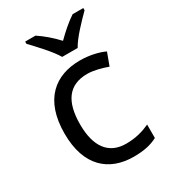

<svg xmlns="http://www.w3.org/2000/svg" viewBox="-189 -861 858 967"><g transform="rotate(-30 240.0 -378.0)"><path d="M238 -606H328C352 -651 415 -715 453 -753V-766H391C356 -743 318 -710 282 -674C249 -710 210 -743 175 -766H115V-753C151 -715 212 -651 238 -606ZM300 10C361 10 402 0 438 -19V-97C401 -80 357 -66 299 -66C198 -66 146 -137 146 -266C146 -400 197 -469 304 -469C341 -469 388 -456 420 -444L447 -517C415 -533 360 -546 306 -546C162 -546 55 -463 55 -265C55 -75 157 10 300 10Z"/></g></svg>

Font: Noto Sans Inscriptional Parthian
Style: Regular
Weight: 400
Designer: Monotype Design Team
Foundry: Monotype Imaging Inc.
Version: Version 2.003